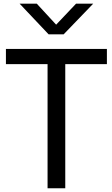

<svg xmlns="http://www.w3.org/2000/svg" viewBox="-20 -1007 601 1027"><path d="M11.7 -664.1V-745.1H551.8V-664.1H329.1V0H234.4V-664.1ZM85 -987.3H176.8L280.3 -875L386.7 -987.3H478.5L320.3 -823.2H240.2Z"/></svg>

Font: Gothic A1 Medium
Style: Regular
Weight: 500
Designer: HanYang I&C Co.,Ltd.
Foundry: HanYang I&C Co.,Ltd.
Version: Version 2.50